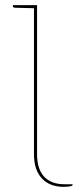

<svg xmlns="http://www.w3.org/2000/svg" viewBox="-20 -720 316 746"><path d="M228 6Q173 6 142.5 -27Q112 -60 112 -121V-700H124V-121Q124 -63 151.5 -33.5Q179 -4 232 -4H262V-1Q262 1 257.5 2.5Q253 4 245 5Q237 6 228 6ZM115 -700 114 -688 37 -690Q35 -690 32.5 -691.5Q30 -693 30 -695V-700Z"/></svg>

Font: Aleo Thin
Style: Regular
Weight: 250
Designer: Alessio Laiso
Foundry: Alessio Laiso
Version: Version 2.001;gftools[0.9.29]